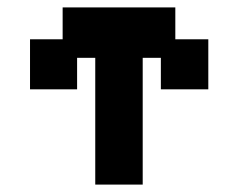

<svg xmlns="http://www.w3.org/2000/svg" viewBox="-20 -487 643 518"><path d="M237 11V-331H188V-246H61V-381H149V-467H453V-381H542V-246H414V-331H365V11Z"/></svg>

Font: Pixelify Sans
Style: Bold
Weight: 700
Designer: Stefie Justprince
Foundry: Typecalism Foundryline
Version: Version 1.000